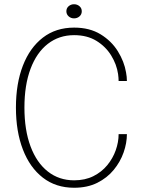

<svg xmlns="http://www.w3.org/2000/svg" viewBox="-20 -875 672 904"><path d="M577.5 -243.5Q577.5 -201.5 562 -157.2Q546.5 -113 515.5 -75.2Q484.5 -37.5 438 -14.2Q391.5 9 329 9Q243 9 181.8 -38.5Q120.5 -86 87.8 -171Q55 -256 55 -368.5Q55 -481.5 87.8 -566Q120.5 -650.5 181.8 -697.8Q243 -745 329 -745Q402 -745 453.5 -713.5Q505 -682 535 -633.5Q565 -585 573.5 -534Q577.5 -513 577.5 -493.5H538.5Q538.5 -507.5 536 -526Q529.5 -571.5 503.5 -613.8Q477.5 -656 433.8 -682.8Q390 -709.5 329 -709.5Q258 -709.5 205.2 -668.5Q152.5 -627.5 123.8 -551Q95 -474.5 95 -368.5Q95 -262.5 123.8 -185.8Q152.5 -109 205.2 -67.5Q258 -26 329 -26Q380.5 -26 419.5 -45.5Q458.5 -65 485 -97.2Q511.5 -129.5 525 -167.8Q538.5 -206 538.5 -243.5ZM328.5 -788.5Q314 -788.5 303.2 -798Q292.5 -807.5 292.5 -822Q292.5 -836.5 303.2 -845.8Q314 -855 328.5 -855Q343.5 -855 354.2 -845.8Q365 -836.5 365 -822Q365 -807 354.2 -797.8Q343.5 -788.5 328.5 -788.5Z"/></svg>

Font: Epilogue ExtraLight
Style: Regular
Weight: 250
Designer: Tyler Finck
Foundry: Etcetera Type Co
Version: Version 2.112